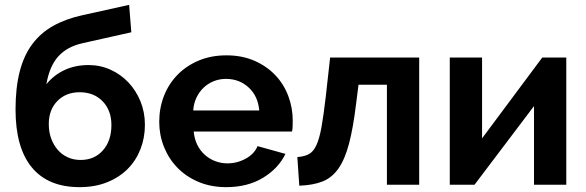

<svg xmlns="http://www.w3.org/2000/svg" viewBox="-20 -761 2416 791"><path d="M320 -583Q257 -569 220.5 -529Q184 -489 171 -414Q202 -452 246 -472.5Q290 -493 345 -493Q393 -493 435 -474Q477 -455 508.5 -422Q540 -389 558.5 -344Q577 -299 577 -247Q577 -193 558.5 -146Q540 -99 505.5 -64.5Q471 -30 421 -10Q371 10 308 10Q178 10 111 -71.5Q44 -153 44 -310Q44 -399 61 -465.5Q78 -532 112.5 -578.5Q147 -625 198.5 -654Q250 -683 318 -698L512 -741L521 -628ZM181 -250Q181 -217 191 -190Q201 -163 218 -143.5Q235 -124 259 -113Q283 -102 312 -102Q369 -102 404 -141.5Q439 -181 439 -246Q439 -306 403 -343.5Q367 -381 308 -381Q252 -381 216.5 -345Q181 -309 181 -250Z M912 10Q849 10 798 -11.5Q747 -33 711 -70Q675 -107 655.5 -156Q636 -205 636 -259Q636 -315 655 -364.5Q674 -414 710 -451.5Q746 -489 797.5 -511Q849 -533 913 -533Q977 -533 1027.5 -511Q1078 -489 1113.5 -452Q1149 -415 1167.5 -366Q1186 -317 1186 -264Q1186 -251 1185.5 -239Q1185 -227 1183 -219H778Q781 -188 793 -164Q805 -140 824 -123Q843 -106 867 -97Q891 -88 917 -88Q957 -88 992.5 -107.5Q1028 -127 1041 -159L1156 -127Q1127 -67 1063.5 -28.5Q1000 10 912 10ZM1048 -306Q1043 -365 1004.5 -400.5Q966 -436 911 -436Q884 -436 860.5 -426.5Q837 -417 819 -400Q801 -383 789.5 -359Q778 -335 776 -306Z M1205 -114Q1234 -116 1252.5 -126Q1271 -136 1283.5 -163Q1296 -190 1304.5 -237.5Q1313 -285 1322 -362L1340 -524H1707V0H1574V-412H1457L1447 -333Q1435 -234 1418 -169.5Q1401 -105 1374.5 -67Q1348 -29 1309 -13.5Q1270 2 1213 4Z M1966 -191 2214 -524H2313V0H2180V-324L1935 0H1833V-524H1966Z"/></svg>

Font: Oxford Sans
Style: Bold
Weight: 700
Designer: Matt McInerney, Pablo Impallari, Rodrigo Fuenzalida
Foundry: Matt McInerney, Pablo Impallari, Rodrigo Fuenzalida
Version: Version 3.000g; ttfautohint (v1.5) -l 8 -r 28 -G 28 -x 14 -D